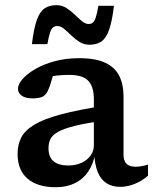

<svg xmlns="http://www.w3.org/2000/svg" viewBox="-20 -734 613 764"><path d="M403 -314.5 390.5 -254Q319.5 -243.5 276.5 -232.8Q233.5 -222 211 -209.2Q188.5 -196.5 180.8 -180.8Q173 -165 173 -144Q173 -109.5 192.8 -92.5Q212.5 -75.5 252 -75.5Q281 -75.5 304 -86Q327 -96.5 340.2 -114.8Q353.5 -133 353.5 -155.5V-338.5Q353.5 -388.5 331.5 -412.2Q309.5 -436 254.5 -436Q227.5 -436 205.2 -433.2Q183 -430.5 164 -425L196.5 -460.5Q192.5 -440 188.2 -424.2Q184 -408.5 179.5 -395.5Q175 -382.5 169.5 -371Q161 -353.5 146.5 -348Q132 -342.5 110 -342.5Q81 -342.5 66.2 -353.5Q51.5 -364.5 51.5 -380.5Q51.5 -398.5 69.8 -419.5Q88 -440.5 120.8 -459.5Q153.5 -478.5 198 -490.5Q242.5 -502.5 295 -502.5Q360.5 -502.5 399 -484.2Q437.5 -466 454.5 -432Q471.5 -398 471.5 -351V-120Q471.5 -102.5 477 -91.5Q482.5 -80.5 493.5 -75.5Q504.5 -70.5 520.5 -70.5Q531 -70.5 543.2 -72.8Q555.5 -75 569 -79V-35Q544 -13 515 -1.8Q486 9.5 458.5 9.5Q426.5 9.5 403.8 -5Q381 -19.5 369 -49Q357 -78.5 355 -124L359.5 -126.5Q352 -82 331 -51.2Q310 -20.5 277.5 -4.8Q245 11 201.5 11Q129.5 11 89.8 -23Q50 -57 50 -121.5Q50 -157.5 64 -185.8Q78 -214 115.2 -237Q152.5 -260 222.2 -278.8Q292 -297.5 403 -314.5ZM433.5 -711Q426 -648.5 414 -615Q402 -581.5 383.2 -568.8Q364.5 -556 336 -556Q314 -556 296.2 -567.2Q278.5 -578.5 263.5 -593.2Q248.5 -608 235 -619.2Q221.5 -630.5 208 -630.5Q198.5 -630.5 191.5 -625.2Q184.5 -620 179.2 -604.5Q174 -589 168.5 -558.5H107Q114.5 -621 126.5 -654.5Q138.5 -688 157.5 -700.8Q176.5 -713.5 204.5 -713.5Q226.5 -713.5 244.2 -702.2Q262 -691 277 -676.2Q292 -661.5 305.8 -650Q319.5 -638.5 332.5 -638.5Q342.5 -638.5 349.2 -644Q356 -649.5 361.2 -665.2Q366.5 -681 371.5 -711Z"/></svg>

Font: Newsreader 9pt Medium
Style: Regular
Weight: 500
Designer: Hugues Gentile
Foundry: Production Type
Version: Version 1.003